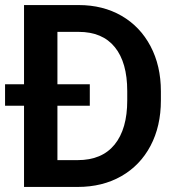

<svg xmlns="http://www.w3.org/2000/svg" viewBox="-33 -739 697 759"><path d="M62 -719H278Q374 -719 447.5 -676.5Q521 -634 562 -556.5Q603 -479 603 -378V-342Q603 -240 562 -162.5Q521 -85 446.5 -42.5Q372 0 274 0H62V-321H-13V-406H62ZM194 -106H274Q370 -106 420 -167.5Q470 -229 470 -342V-379Q470 -492 421 -552.5Q372 -613 278 -613H194V-406H322V-321H194Z"/></svg>

Font: Freesentation 7 Bold
Style: Regular
Weight: 700
Designer: glyphs from Roboto by Christian Robertson / Hangul glyphs from Noto Sans CJK(Source Han Sans) by Jang Soo-young and Kang
Foundry: PT&
Version: Version 2.001